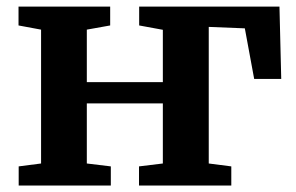

<svg xmlns="http://www.w3.org/2000/svg" viewBox="-20 -576 918 596"><path d="M38 0V-59.5L107.5 -68.5V-484L37.5 -497V-555.5H322V-497L249.5 -484V-321H485.5V-483.5L412 -497V-555.5H847.5L853 -331H769L740 -488L628 -492.5V-68.5L698 -59.5V0H411.5V-59.5L485.5 -68.5V-255H249.5V-68.5L324 -59.5V0Z"/></svg>

Font: Merriweather
Style: Bold
Weight: 700
Designer: Eben Sorkin
Foundry: Eben Sorkin
Version: Version 2.100; ttfautohint (v1.7.19-72a1) -l 8 -r 50 -G 200 